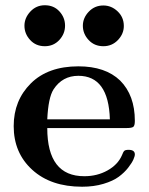

<svg xmlns="http://www.w3.org/2000/svg" viewBox="-20 -706 567 732"><path d="M32.2 -225.1Q32.2 -323.2 97.7 -388.2Q163.1 -453.1 278.8 -453.1Q381.8 -453.1 438 -398.9Q494.1 -342.8 494.1 -245.1Q494.1 -226.1 487.5 -221.9Q481 -217.8 461.9 -217.8H160.2Q160.2 -33.7 301.8 -34.2Q350.6 -34.2 389.9 -56.2Q429.2 -78.1 444.8 -113.8Q449.7 -127 453.9 -130.9Q458 -134.8 470.2 -134.8Q494.1 -134.8 494.1 -117.2Q494.1 -110.4 488.5 -97.7Q482.9 -85 468.5 -66.4Q454.1 -47.9 432.6 -32Q411.1 -16.1 374.5 -5.1Q337.9 5.9 293 5.9Q173.8 5.9 103 -58.6Q32.2 -123 32.2 -225.1ZM73.2 -607.9Q73.2 -637.7 95.7 -661.9Q118.2 -686 150.9 -686Q185.1 -686 206.5 -662.6Q228 -639.2 228 -608.2Q228 -577.1 206.1 -553.5Q184.1 -529.8 150.9 -529.8Q116.7 -529.8 95 -553.5Q73.2 -577.1 73.2 -607.9ZM160.2 -251H398.9Q394 -417 278.8 -417Q217.8 -417 184.1 -365.2Q164.1 -334 160.2 -251ZM295.9 -607.9Q295.9 -637.7 318.4 -661.4Q340.8 -685.1 374 -685.1Q404.8 -685.1 428.5 -662.6Q452.1 -640.1 452.1 -606.9Q452.1 -577.1 429.7 -553.5Q407.2 -529.8 374 -529.8Q339.8 -529.8 317.9 -553.5Q295.9 -577.1 295.9 -607.9Z"/></svg>

Font: CMU Serif
Style: Bold
Weight: 700
Version: Version 0.7.0